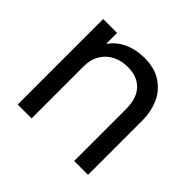

<svg xmlns="http://www.w3.org/2000/svg" viewBox="-132 -674 822 822"><g transform="rotate(45 279.0 -262.5)"><path d="M67.4 -517.6H151.4V-454.1H153.8Q178.7 -488.8 219.5 -507.1Q260.3 -525.4 310.5 -525.4Q372.6 -525.4 413.6 -497.8Q454.6 -470.2 473.9 -426Q493.2 -381.8 493.2 -332V0H409.2V-314.5Q409.2 -379.4 377.2 -413.3Q345.2 -447.3 287.1 -447.3Q248.5 -447.3 217.8 -431.6Q187 -416 169.2 -386.2Q151.4 -356.4 151.4 -314.5V0H67.4Z"/></g></svg>

Font: Reddit Sans A
Style: Regular
Weight: 400
Designer: Stephen Hutchings
Foundry: Reddit
Version: Version 1.013